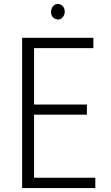

<svg xmlns="http://www.w3.org/2000/svg" viewBox="-20 -961 567 981"><path d="M139 -53H467V0H93V-768H457V-715H139L154 -731V-414L139 -427H424V-375H139L154 -390V-37ZM264 -864Q249 -870 243.5 -884Q238 -898 243 -914Q247 -929 259.5 -936.5Q272 -944 288 -938Q303 -932 308 -917.5Q313 -903 309 -889Q304 -873 292 -865.5Q280 -858 264 -864Z"/></svg>

Font: Yaldevi Light
Style: Regular
Weight: 300
Designer: Sol Matas, Rajitha Manaperi, Kosala Senevirathne
Foundry: Mooniak
Version: Version 1.100